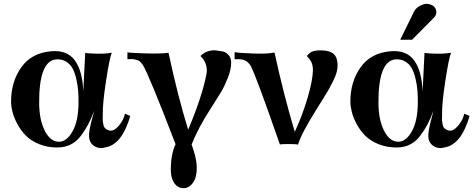

<svg xmlns="http://www.w3.org/2000/svg" viewBox="-20 -756 2478 1005"><path d="M662 -149Q619 -1 534 15Q524 18 510.5 19Q497 20 479.5 12Q462 4 452 -15Q447 -26 446 -40.5Q445 -55 449.5 -79.5Q454 -104 458.5 -121Q463 -138 473 -176Q456 -132 441.5 -104.5Q427 -77 404 -46Q381 -15 350 0.5Q319 16 280 16Q228 16 185 -1.5Q142 -19 115.5 -46Q89 -73 71 -106.5Q53 -140 45.5 -170Q38 -200 38 -225Q38 -329 92 -404.5Q146 -480 251 -488Q333 -494 372.5 -439Q412 -384 416 -277L426 -479Q443 -476 486.5 -475Q530 -474 565 -480Q553 -450 535 -332.5Q517 -215 518 -158V-143Q517 -128 518 -121.5Q519 -115 521.5 -102.5Q524 -90 532 -83Q540 -76 552 -73Q576 -67 602 -98Q628 -129 634 -161ZM391 -223Q391 -255 389 -282Q387 -309 379.5 -342Q372 -375 360 -397.5Q348 -420 325 -434Q302 -448 271 -445Q183 -433 185 -213Q186 -127 215 -70.5Q244 -14 289 -14Q329 -14 360 -69Q391 -124 391 -223Z M1190 -428Q1190 -392 1172 -347Q1154 -302 1138 -275.5Q1122 -249 1083 -188Q1019 -90 983 0Q984 3 990.5 23Q997 43 1000 53.5Q1003 64 1006.5 84.5Q1010 105 1010 124Q1010 174 989 202Q968 230 939 229Q909 228 891 200.5Q873 173 874 126Q875 50 899 -1Q760 -364 727 -417Q720 -427 713 -433.5Q706 -440 695 -442.5Q684 -445 679.5 -446Q675 -447 661.5 -446.5Q648 -446 647 -446V-482Q661 -479 742.5 -476.5Q824 -474 862 -480Q912 -247 965 -77Q1040 -256 1061 -370Q1064 -388 1061.5 -402.5Q1059 -417 1054 -428.5Q1049 -440 1043 -447.5Q1037 -455 1033 -459L1029 -463L1032 -466Q1035 -469 1040.5 -473Q1046 -477 1053 -481Q1060 -485 1070 -488Q1080 -491 1090 -492Q1095 -494 1111 -492Q1127 -490 1144.5 -487Q1162 -484 1176 -468.5Q1190 -453 1190 -428Z M1747 -419Q1748 -400 1742.5 -379Q1737 -358 1723 -330Q1709 -302 1699.5 -285.5Q1690 -269 1666.5 -231.5Q1643 -194 1635 -181Q1557 -57 1540 1Q1530 -2 1492 -2Q1454 -2 1445 0Q1323 -351 1294 -408Q1290 -416 1284.5 -422Q1279 -428 1274.5 -432Q1270 -436 1263 -439Q1256 -442 1251.5 -443.5Q1247 -445 1239 -445.5Q1231 -446 1228.5 -446Q1226 -446 1217.5 -446Q1209 -446 1208 -446V-483Q1226 -479 1302 -476Q1378 -473 1417 -481Q1464 -263 1523 -66Q1561 -147 1589 -240.5Q1617 -334 1618 -389Q1618 -403 1615 -415.5Q1612 -428 1607 -436Q1602 -444 1597 -450.5Q1592 -457 1589 -460L1586 -462L1588 -465Q1590 -468 1594 -472Q1598 -476 1604 -480.5Q1610 -485 1620.5 -488Q1631 -491 1644 -492Q1692 -495 1718.5 -479.5Q1745 -464 1747 -419Z M2264 -696Q2265 -688 2262 -680Q2259 -672 2255 -667.5Q2251 -663 2242.5 -654.5Q2234 -646 2231 -643L2137 -548H2075L2147 -695Q2161 -722 2196 -733Q2214 -740 2237 -731Q2260 -722 2264 -696ZM2438 -149Q2395 -1 2310 15Q2300 18 2286.5 19Q2273 20 2255.5 12Q2238 4 2228 -15Q2223 -26 2222 -40.5Q2221 -55 2225.5 -79.5Q2230 -104 2234.5 -121Q2239 -138 2249 -176Q2232 -132 2217.5 -104.5Q2203 -77 2180 -46Q2157 -15 2126 0.5Q2095 16 2056 16Q2004 16 1961 -1.5Q1918 -19 1891.5 -46Q1865 -73 1847 -106.5Q1829 -140 1821.5 -170Q1814 -200 1814 -225Q1814 -329 1868 -404.5Q1922 -480 2027 -488Q2109 -494 2148.5 -439Q2188 -384 2192 -277L2202 -479Q2219 -476 2262.5 -475Q2306 -474 2341 -480Q2329 -450 2311 -332.5Q2293 -215 2294 -158V-143Q2293 -128 2294 -121.5Q2295 -115 2297.5 -102.5Q2300 -90 2308 -83Q2316 -76 2328 -73Q2352 -67 2378 -98Q2404 -129 2410 -161ZM2167 -223Q2167 -255 2165 -282Q2163 -309 2155.5 -342Q2148 -375 2136 -397.5Q2124 -420 2101 -434Q2078 -448 2047 -445Q1959 -433 1961 -213Q1962 -127 1991 -70.5Q2020 -14 2065 -14Q2105 -14 2136 -69Q2167 -124 2167 -223Z"/></svg>

Font: GFS Artemisia
Style: Bold
Weight: 700
Designer: Designed by Takis Katsoulidis.
Foundry: Designed by Takis Katsoulidis.
Version: Version 1.0